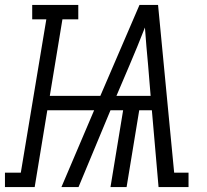

<svg xmlns="http://www.w3.org/2000/svg" viewBox="-66 -755 836 775"><path d="M-46 0V-58H18L121 -677H64V-735H250V-677H186L135 -368H339L497 -735H572L619 -245L637 -58H695V0H574L547 -310H496L445 0H380L431 -310H380L251 0H182L314 -310H125L74 0ZM404 -368H542L532 -490Q528 -529 525 -567.5Q522 -606 519 -644Q504 -605 488 -566.5Q472 -528 456 -490Z"/></svg>

Font: Iosevka Etoile Light Oblique
Style: Regular
Weight: 300
Italic angle: -9°
Designer: Belleve Invis
Foundry: Belleve Invis
Version: Version 15.5.2; ttfautohint (v1.8.4)